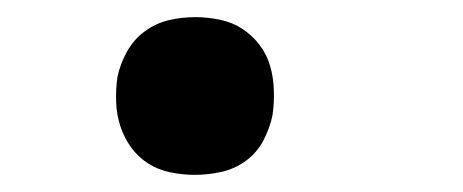

<svg xmlns="http://www.w3.org/2000/svg" viewBox="-20 -196 540 224"><path d="M207 8Q193 8 178.5 5Q164 2 152.5 -5.5Q141 -13 133 -24Q125 -35 120.5 -48.5Q116 -62 115.5 -77Q115 -92 117 -106Q120 -121 128 -135.5Q136 -150 149 -159.5Q162 -169 177 -172.5Q192 -176 208 -176Q222 -176 236.5 -173Q251 -170 262.5 -162.5Q274 -155 282.5 -144Q291 -133 295 -119.5Q299 -106 299.5 -91Q300 -76 298 -62Q295 -47 287.5 -32.5Q280 -18 267 -8.5Q254 1 238.5 4.5Q223 8 207 8Z"/></svg>

Font: Iosevka Semibold
Style: Italic
Weight: 600
Italic angle: -9°
Monospace: yes
Designer: Belleve Invis
Foundry: Belleve Invis
Version: Version 32.5.0; ttfautohint (v1.8.4)